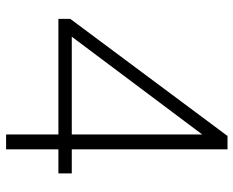

<svg xmlns="http://www.w3.org/2000/svg" viewBox="-90 -696 785 646"><g transform="rotate(90 303.0 -372.5)"><path d="M432 0H482V-176H563V-221H482V-745H437L43 -216V-176H432ZM103 -221 432 -660V-221Z"/></g></svg>

Font: Mluvka ExtraLight
Style: Regular
Weight: 200
Designer: Modified by Jiří Krblich, Original typeface by Gumpita Rahayu
Foundry: Gumpita Rahayu & Jiří Krblich
Version: Version 2.000;Glyphs 3.1.1 (3134)